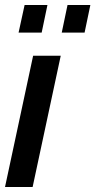

<svg xmlns="http://www.w3.org/2000/svg" viewBox="-20 -745 380 765"><path d="M112 -523H222L110 0H0ZM54 -615 78 -725H169L146 -615ZM226 -615 249 -725H340L317 -615Z"/></svg>

Font: Raleway SemiBold
Style: Italic
Weight: 600
Italic angle: -12°
Designer: Matt McInerney, Pablo Impallari, Rodrigo Fuenzalida
Foundry: Matt McInerney, Pablo Impallari, Rodrigo Fuenzalida
Version: Version 4.026